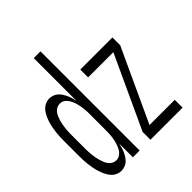

<svg xmlns="http://www.w3.org/2000/svg" viewBox="-203 -867 1006 1006"><g transform="rotate(-45 300.0 -363.5)"><path d="M118 8Q102 8 86.5 0.5Q71 -7 60.5 -20Q50 -33 43 -48Q36 -63 31 -79Q26 -95 23 -111Q20 -127 18 -143.5Q16 -160 15.5 -176.5Q15 -193 15 -210V-310Q15 -327 15.5 -343.5Q16 -360 18 -376.5Q20 -393 23 -409Q26 -425 31 -441Q36 -457 43 -472Q50 -487 60.5 -500Q71 -513 86.5 -520.5Q102 -528 118 -528Q130 -528 143 -523.5Q156 -519 165.5 -510.5Q175 -502 182 -491Q189 -480 194.5 -468.5Q200 -457 203.5 -444.5Q207 -432 210 -419V-735H260V0H210V-101Q207 -88 203.5 -75.5Q200 -63 194.5 -51.5Q189 -40 182 -29Q175 -18 165.5 -9.5Q156 -1 143 3.5Q130 8 118 8ZM138 -50Q154 -50 167 -60Q180 -70 187.5 -84.5Q195 -99 199.5 -114.5Q204 -130 206.5 -146Q209 -162 209.5 -178Q210 -194 210 -210V-310Q210 -322 210 -334Q210 -346 208.5 -358Q207 -370 205 -382Q203 -394 199.5 -405.5Q196 -417 191 -428Q186 -439 178.5 -449Q171 -459 160.5 -464.5Q150 -470 138 -470Q126 -470 115 -464.5Q104 -459 96.5 -449Q89 -439 84.5 -428Q80 -417 76.5 -405.5Q73 -394 71 -382Q69 -370 67.5 -358Q66 -346 65.5 -334Q65 -322 65 -310V-210Q65 -198 65.5 -186Q66 -174 67.5 -162Q69 -150 71 -138Q73 -126 76.5 -114.5Q80 -103 84.5 -92Q89 -81 96.5 -71Q104 -61 115 -55.5Q126 -50 138 -50ZM340 0V-58L527 -462H340V-520H578V-462L391 -58H578V0Z"/></g></svg>

Font: Iosevka Light Extended
Style: Regular
Weight: 300
Width: 7
Monospace: yes
Designer: Belleve Invis
Foundry: Belleve Invis
Version: Version 32.5.0; ttfautohint (v1.8.4)